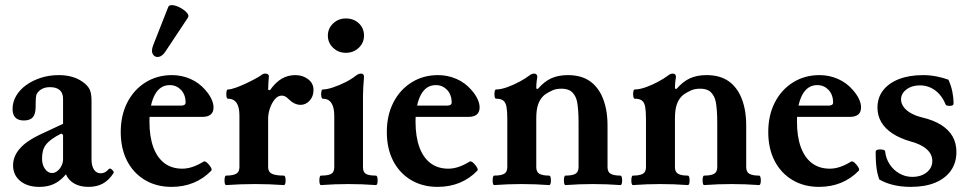

<svg xmlns="http://www.w3.org/2000/svg" viewBox="-20 -718 3774 749"><path d="M133 11Q87 11 59 -12Q31 -35 31 -73Q31 -108 57 -138Q83 -168 134 -192L226 -235V-332Q226 -355 213 -366.5Q200 -378 175 -378Q139 -378 123 -351Q121 -347 120 -336Q119 -325 119 -301Q119 -273 108 -260.5Q97 -248 73 -248Q29 -248 29 -293Q29 -320 43 -344Q57 -368 82 -386Q107 -404 139.5 -414.5Q172 -425 209 -425Q265 -425 302 -399Q322 -385 329.5 -369.5Q337 -354 337 -326V-97Q337 -71 346.5 -56.5Q356 -42 373 -42Q382 -42 389.5 -46Q397 -50 405 -59Q408 -62 413 -59Q418 -56 421.5 -51Q425 -46 423 -43Q405 -15 381.5 -2Q358 11 325 11Q293 11 270.5 -1.5Q248 -14 237 -38Q223 -21 207 -10Q191 1 173 6Q155 11 133 11ZM183 -43Q194 -43 204 -51Q214 -59 220 -71.5Q226 -84 226 -97V-192L219 -197Q197 -186 182.5 -175.5Q168 -165 159.5 -154Q151 -143 147.5 -129.5Q144 -116 144 -99Q144 -75 155.5 -59Q167 -43 183 -43Z M649 11Q590 11 545 -16Q500 -43 475.5 -91Q451 -139 451 -203Q451 -268 476.5 -318Q502 -368 547.5 -396.5Q593 -425 651 -425Q689 -425 723 -410Q757 -395 781 -367Q797 -349 805 -331.5Q813 -314 813 -299Q813 -262 769 -262H528V-306H686Q704 -306 704 -318Q704 -333 699.5 -345.5Q695 -358 686.5 -367Q678 -376 667 -381Q656 -386 642 -386Q623 -386 608.5 -376.5Q594 -367 584 -348.5Q574 -330 568.5 -303.5Q563 -277 563 -244Q563 -185 578 -144Q593 -103 621.5 -81.5Q650 -60 691 -60Q711 -60 731.5 -67Q752 -74 773 -87Q779 -91 787.5 -83.5Q796 -76 802 -66Q808 -56 804 -52Q774 -21 735 -5Q696 11 649 11ZM626 -518Q613 -498 598.5 -496Q584 -494 576.5 -506Q569 -518 577 -540L636 -690Q639 -698 650 -698Q663 -698 680 -689.5Q697 -681 708 -669.5Q719 -658 713 -649Z M862 4Q858 4 856.5 -5Q855 -14 856.5 -23.5Q858 -33 862 -33Q888 -33 901 -40Q914 -47 914 -66V-268Q914 -333 869 -333Q865 -333 863.5 -342Q862 -351 863.5 -360Q865 -369 869 -369Q880 -369 898.5 -375.5Q917 -382 937.5 -391.5Q958 -401 974.5 -410Q991 -419 998 -424Q1006 -431 1014 -431Q1028 -431 1029 -421Q1028 -408 1027 -395Q1026 -382 1026 -368L1033 -366Q1055 -397 1079 -411Q1103 -425 1132 -425Q1161 -425 1182 -409Q1203 -393 1203 -367Q1203 -342 1188 -325.5Q1173 -309 1153 -309Q1140 -309 1128 -315Q1116 -321 1103 -334Q1098 -339 1092 -342Q1086 -345 1079 -345Q1064 -345 1052 -330.5Q1040 -316 1033 -295.5Q1026 -275 1026 -255V-66Q1026 -47 1041 -40Q1056 -33 1087 -33Q1092 -33 1093.5 -23.5Q1095 -14 1093.5 -5Q1092 4 1087 4Q1059 2 1031 1Q1003 0 975 0Q947 0 919 1Q891 2 862 4Z M1232 4Q1228 4 1226.5 -5Q1225 -14 1226.5 -23.5Q1228 -33 1232 -33Q1261 -33 1272.5 -40Q1284 -47 1284 -66V-266Q1284 -333 1239 -333Q1235 -333 1233.5 -342Q1232 -351 1233.5 -360Q1235 -369 1239 -369Q1255 -369 1279 -377Q1303 -385 1327 -397Q1351 -409 1367 -422Q1379 -431 1388 -431Q1400 -431 1400 -418Q1398 -391 1397 -375Q1396 -359 1396 -342V-66Q1396 -47 1407 -40Q1418 -33 1446 -33Q1451 -33 1452.5 -23.5Q1454 -14 1452.5 -5Q1451 4 1446 4Q1419 2 1392.5 1Q1366 0 1339 0Q1313 0 1286.5 1Q1260 2 1232 4ZM1329 -512Q1300 -512 1279.5 -531.5Q1259 -551 1259 -579Q1259 -607 1279.5 -626.5Q1300 -646 1329 -646Q1360 -646 1380 -627Q1400 -608 1400 -579Q1400 -551 1379.5 -531.5Q1359 -512 1329 -512Z M1687 11Q1628 11 1583 -16Q1538 -43 1513.5 -91Q1489 -139 1489 -203Q1489 -268 1514.5 -318Q1540 -368 1585.5 -396.5Q1631 -425 1689 -425Q1727 -425 1761 -410Q1795 -395 1819 -367Q1835 -349 1843 -331.5Q1851 -314 1851 -299Q1851 -262 1807 -262H1566V-306H1724Q1742 -306 1742 -318Q1742 -333 1737.5 -345.5Q1733 -358 1724.5 -367Q1716 -376 1705 -381Q1694 -386 1680 -386Q1661 -386 1646.5 -376.5Q1632 -367 1622 -348.5Q1612 -330 1606.5 -303.5Q1601 -277 1601 -244Q1601 -185 1616 -144Q1631 -103 1659.5 -81.5Q1688 -60 1729 -60Q1749 -60 1769.5 -67Q1790 -74 1811 -87Q1817 -91 1825.5 -83.5Q1834 -76 1840 -66Q1846 -56 1842 -52Q1812 -21 1773 -5Q1734 11 1687 11Z M1908 4Q1904 4 1902.5 -4.9Q1901 -13.8 1902.5 -23.4Q1904 -33 1908 -33Q1933.9 -33 1946.5 -39.9Q1959 -46.9 1959 -66V-252Q1959 -282.8 1956 -300.4Q1953 -318 1943.5 -325.5Q1934 -333 1915 -333Q1911 -333 1909.5 -342Q1908 -351 1909.5 -360Q1911 -369 1915 -369Q1934 -369 1959 -378Q1984 -387 2007 -399.5Q2030 -412 2043 -422Q2049.7 -427.2 2054.4 -429.1Q2059 -431 2063 -431Q2076 -431 2076 -417.7Q2075 -411 2074 -404.4Q2073 -397.9 2072.5 -390.4Q2072 -383 2072 -372.5L2078 -371Q2103 -400 2130.5 -412.5Q2158 -425 2195 -425Q2242 -425 2274 -406Q2306 -387 2326 -348Q2338 -323 2344 -293.5Q2350 -264 2350 -227V-66Q2350 -46.9 2362.5 -39.9Q2375 -33 2400 -33Q2404.6 -33 2406.3 -23.5Q2408 -14 2406.3 -5Q2404.7 4 2400.2 4Q2373.5 2 2346.7 1Q2320 0 2293 0Q2266.3 0 2239.7 1Q2213 2 2186 4Q2182 4 2180.5 -5.1Q2179 -14.2 2180.5 -23.6Q2182 -33 2186 -33Q2211.9 -33 2224.5 -39.9Q2237 -46.9 2237 -66V-173Q2237 -211 2237 -238.5Q2237 -266 2235.5 -286Q2234 -306 2231.5 -319.5Q2229 -333 2224 -342Q2214 -360 2201 -366Q2188 -372 2171 -372Q2149.4 -372 2135.2 -365.5Q2121 -359 2110 -352Q2098 -344 2089.5 -331.5Q2081 -319 2076.5 -301.1Q2072 -283.2 2072 -255V-66Q2072 -46.9 2084.5 -39.9Q2097 -33 2122 -33Q2127 -33 2128.5 -23.4Q2130 -13.8 2128.5 -4.9Q2127 4 2122 4Q2095.3 2 2068.7 1Q2042 0 2015 0Q1988 0 1961.5 1Q1935 2 1908 4Z M2449 4Q2445 4 2443.5 -4.9Q2442 -13.8 2443.5 -23.4Q2445 -33 2449 -33Q2474.9 -33 2487.5 -39.9Q2500 -46.9 2500 -66V-252Q2500 -282.8 2497 -300.4Q2494 -318 2484.5 -325.5Q2475 -333 2456 -333Q2452 -333 2450.5 -342Q2449 -351 2450.5 -360Q2452 -369 2456 -369Q2475 -369 2500 -378Q2525 -387 2548 -399.5Q2571 -412 2584 -422Q2590.7 -427.2 2595.4 -429.1Q2600 -431 2604 -431Q2617 -431 2617 -417.7Q2616 -411 2615 -404.4Q2614 -397.9 2613.5 -390.4Q2613 -383 2613 -372.5L2619 -371Q2644 -400 2671.5 -412.5Q2699 -425 2736 -425Q2783 -425 2815 -406Q2847 -387 2867 -348Q2879 -323 2885 -293.5Q2891 -264 2891 -227V-66Q2891 -46.9 2903.5 -39.9Q2916 -33 2941 -33Q2945.6 -33 2947.3 -23.5Q2949 -14 2947.3 -5Q2945.7 4 2941.2 4Q2914.5 2 2887.7 1Q2861 0 2834 0Q2807.3 0 2780.7 1Q2754 2 2727 4Q2723 4 2721.5 -5.1Q2720 -14.2 2721.5 -23.6Q2723 -33 2727 -33Q2752.9 -33 2765.5 -39.9Q2778 -46.9 2778 -66V-173Q2778 -211 2778 -238.5Q2778 -266 2776.5 -286Q2775 -306 2772.5 -319.5Q2770 -333 2765 -342Q2755 -360 2742 -366Q2729 -372 2712 -372Q2690.4 -372 2676.2 -365.5Q2662 -359 2651 -352Q2639 -344 2630.5 -331.5Q2622 -319 2617.5 -301.1Q2613 -283.2 2613 -255V-66Q2613 -46.9 2625.5 -39.9Q2638 -33 2663 -33Q2668 -33 2669.5 -23.4Q2671 -13.8 2669.5 -4.9Q2668 4 2663 4Q2636.3 2 2609.7 1Q2583 0 2556 0Q2529 0 2502.5 1Q2476 2 2449 4Z M3175 11Q3116 11 3071 -16Q3026 -43 3001.5 -91Q2977 -139 2977 -203Q2977 -268 3002.5 -318Q3028 -368 3073.5 -396.5Q3119 -425 3177 -425Q3215 -425 3249 -410Q3283 -395 3307 -367Q3323 -349 3331 -331.5Q3339 -314 3339 -299Q3339 -262 3295 -262H3054V-306H3212Q3230 -306 3230 -318Q3230 -333 3225.5 -345.5Q3221 -358 3212.5 -367Q3204 -376 3193 -381Q3182 -386 3168 -386Q3149 -386 3134.5 -376.5Q3120 -367 3110 -348.5Q3100 -330 3094.5 -303.5Q3089 -277 3089 -244Q3089 -185 3104 -144Q3119 -103 3147.5 -81.5Q3176 -60 3217 -60Q3237 -60 3257.5 -67Q3278 -74 3299 -87Q3305 -91 3313.5 -83.5Q3322 -76 3328 -66Q3334 -56 3330 -52Q3300 -21 3261 -5Q3222 11 3175 11Z M3533 11Q3460 11 3410 -18Q3406 -29 3402.5 -44.5Q3399 -60 3397.5 -80.5Q3396 -101 3396 -126Q3396 -135 3413 -135Q3433 -135 3433 -127Q3436 -99 3451 -76.5Q3466 -54 3489 -41Q3512 -28 3539 -28Q3562 -28 3579.5 -36Q3597 -44 3607 -58Q3617 -72 3617 -90Q3617 -116 3595.5 -135.5Q3574 -155 3533 -166Q3491 -178 3462 -197Q3433 -216 3418 -241.5Q3403 -267 3403 -298Q3403 -337 3425 -365.5Q3447 -394 3487 -409.5Q3527 -425 3581 -425Q3607 -425 3633 -420Q3659 -415 3680 -407Q3691 -382 3695.5 -358.5Q3700 -335 3700 -314Q3700 -305 3685 -305Q3671 -305 3669 -310Q3660 -333 3645 -350Q3630 -367 3610.5 -376Q3591 -385 3569 -385Q3537 -385 3516 -369Q3495 -353 3495 -330Q3495 -315 3505 -301Q3515 -287 3533.5 -276.5Q3552 -266 3577 -260Q3623 -249 3652.5 -230Q3682 -211 3696.5 -185Q3711 -159 3711 -125Q3711 -83 3689.5 -52.5Q3668 -22 3628.5 -5.5Q3589 11 3533 11Z"/></svg>

Font: Junicode VF
Style: Regular
Weight: 400
Designer: Peter S. Baker
Version: Version 2.213